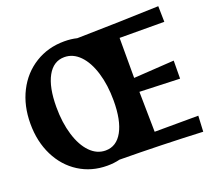

<svg xmlns="http://www.w3.org/2000/svg" viewBox="-129 -941 1248 1123"><g transform="rotate(-20 495.0 -380.0)"><path d="M687 -87 959 -88 954 10Q696 -2 438 -4Q402 5 360 5Q262 5 184.5 -44Q107 -93 63.5 -180.5Q20 -268 20 -379Q20 -491 64.5 -578.5Q109 -666 189 -715.5Q269 -765 370 -765Q413 -765 449 -756Q571 -758 709.5 -762Q848 -766 958 -770L960 -672L682 -673V-424L934 -440L933 -328L683 -337Q685 -179 687 -87ZM381 -82Q449 -82 486.5 -150Q524 -218 524 -341Q524 -438 500.5 -515Q477 -592 435 -635Q393 -678 339 -678Q271 -678 233.5 -610Q196 -542 196 -419Q196 -322 219.5 -245Q243 -168 285 -125Q327 -82 381 -82Z"/></g></svg>

Font: Otomanopee
Style: Regular
Weight: 400
Designer: Das Ende der Wildnis
Foundry: Gutenberg Labo
Version: Version 3.000